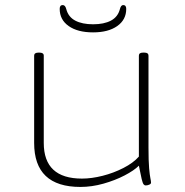

<svg xmlns="http://www.w3.org/2000/svg" viewBox="-20 -733 733 759"><path d="M298 6Q115 6 115 -168V-513Q115 -525 132 -525H136Q153 -525 153 -513V-168Q153 -27 304 -27Q342 -27 385.5 -38Q429 -49 468 -69Q507 -89 529 -114V-513Q529 -525 545 -525H551Q567 -525 567 -513V-150Q567 -96 569.5 -68Q572 -40 574.5 -28.5Q577 -17 577 -11Q577 -6 570 -3Q563 0 556 0Q551 0 547.5 -4.5Q544 -9 540 -25.5Q536 -42 529 -78Q510 -59 472.5 -39.5Q435 -20 389 -7Q343 6 298 6ZM348 -605Q287 -605 251.5 -630Q216 -655 216 -698Q216 -713 228 -713Q238 -713 242 -697Q250 -666 277.5 -651.5Q305 -637 348 -637Q391 -637 418.5 -651.5Q446 -666 454 -697Q458 -713 467 -713Q479 -713 479 -698Q479 -655 443.5 -630Q408 -605 348 -605Z"/></svg>

Font: Asap Expanded Thin
Style: Regular
Weight: 100
Width: 7
Designer: Pablo Cosgaya
Foundry: Omnibus-Type
Version: Version 3.001; ttfautohint (v1.8.4.7-5d5b)